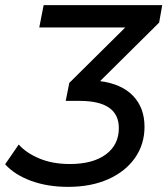

<svg xmlns="http://www.w3.org/2000/svg" viewBox="-25 -720 652 748"><path d="M240 8Q160 8 96 -15.5Q32 -39 -5 -80L48 -157Q77 -124 128.5 -102.5Q180 -81 247 -81Q337 -81 387.5 -118.5Q438 -156 438 -221Q438 -327 285 -327H231L245 -397L463 -613H128L145 -700H607L595 -632L365 -404Q449 -393 493.5 -346.5Q538 -300 538 -226Q538 -158 501 -105Q464 -52 397 -22Q330 8 240 8Z"/></svg>

Font: Montserrat Medium
Style: Italic
Weight: 500
Italic angle: -11.3°
Designer: Julieta Ulanovsky
Foundry: Julieta Ulanovsky
Version: Version 9.000; ttfautohint (v1.8.4.7-5d5b)